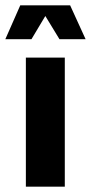

<svg xmlns="http://www.w3.org/2000/svg" viewBox="-29 -700 341 720"><path d="M214 0V-484H68V0ZM292 -553 234 -680H47L-9 -553H89L141 -640L194 -553Z"/></svg>

Font: Play
Style: Bold
Weight: 700
Designer: Jonas Hecksher
Foundry: Jonas Hecksher, Playtypeª, e-types AS
Version: Version 1.002